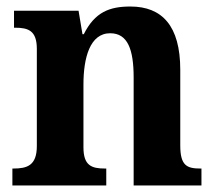

<svg xmlns="http://www.w3.org/2000/svg" viewBox="-20 -569 663 589"><path d="M18 0H306V-52H302C261 -52 236 -61 236 -117V-310C236 -392 256 -467 318 -467C372 -467 390 -417 390 -331V0H598V-52H595C553 -52 533 -61 533 -123V-355C533 -490 477 -549 380 -549C316 -549 271 -532 237 -464H233L221 -536H23V-484H26C67 -484 93 -475 93 -419V-121C93 -61 63 -52 21 -52H18Z"/></svg>

Font: Noto Serif Tamil SemiCondensed
Style: Bold
Weight: 700
Width: 4
Designer: Indian Type Foundry, Tom Grace, and the Monotype Design Team
Foundry: Monotype Imaging Inc.
Version: Version 2.004